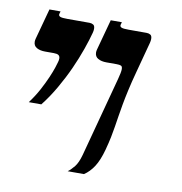

<svg xmlns="http://www.w3.org/2000/svg" viewBox="-66 -602 628 664"><g transform="rotate(10 247.5 -270.0)"><path d="M40.5 -211.9Q59.1 -236.8 72.8 -262.2Q86.4 -287.6 95.7 -309.1Q105 -330.6 110.1 -346.2Q115.2 -361.8 116.2 -366.2Q118.2 -372.6 118.2 -378.9Q118.2 -386.7 113 -390.4Q107.9 -394 96.2 -394H65.4Q47.9 -394 36.1 -400.6Q24.4 -407.2 24.4 -421.9Q24.4 -426.3 25.9 -432.1L55.2 -540H94.2L91.8 -531.7Q91.3 -530.8 91.3 -528.3Q91.3 -523.4 97.4 -521Q103.5 -518.6 122.1 -518.6H199.7Q207 -518.6 212.9 -515.1Q218.8 -511.7 218.8 -500.5Q218.8 -494.1 216.8 -486.8Q210 -460.9 198 -426.8Q186 -392.6 169.4 -355.7Q152.8 -318.8 131.3 -281.5Q109.9 -244.1 84.5 -211.9ZM330.6 -96.2Q320.3 -58.1 305.7 -35.4Q291 -12.7 271.5 0H214.4Q225.6 -8.3 236.8 -22.2Q248 -36.1 255.9 -64.9L330.6 -344.2Q334 -356.9 335.7 -365.7Q337.4 -374.5 337.4 -379.9Q337.4 -389.6 332.3 -391.8Q327.1 -394 316.4 -394H280.8Q263.2 -394 251.5 -400.6Q239.7 -407.2 239.7 -421.9Q239.7 -426.3 241.2 -432.1L270.5 -540H309.6L307.1 -531.7Q306.6 -530.8 306.6 -528.3Q306.6 -523.4 312.7 -521Q318.8 -518.6 337.4 -518.6H400.4Q407.7 -518.6 413.6 -515.1Q419.4 -511.7 419.4 -500.5Q419.4 -494.1 417.5 -486.8L388.7 -378.9Q378.4 -340.8 372.1 -312Q365.7 -283.2 361.6 -260.3Q357.4 -237.3 354.5 -218.3Q351.6 -199.2 348.6 -180.7Q345.7 -162.1 341.6 -141.8Q337.4 -121.6 330.6 -96.2Z"/></g></svg>

Font: Arian AMU Serif
Style: Bold Italic
Weight: 700
Italic angle: -15°
Designer: Ruben Hakobyan (Tarumian)
Foundry: Ruben Hakobyan (Tarumian)
Version: Version 1.002